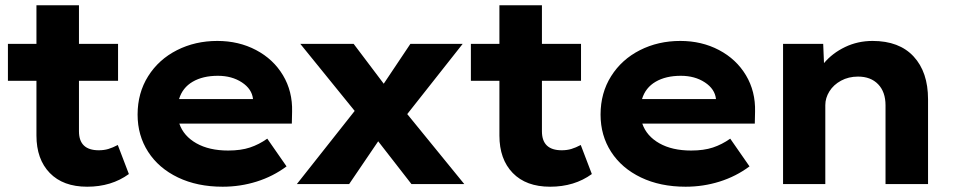

<svg xmlns="http://www.w3.org/2000/svg" viewBox="-20 -697 3610 727"><path d="M118 -184V-391H10V-531H118V-677H279V-531H427V-391H279V-200Q279 -128 354 -128Q374 -128 390.5 -133Q407 -138 426 -148L468 -38Q402 10 310 10Q219 10 168.5 -42Q118 -94 118 -184Z M501 -263Q501 -345 541 -408.5Q581 -472 650 -507Q719 -542 803 -542Q884 -542 949.5 -507.5Q1015 -473 1051.5 -412Q1088 -351 1086 -274L1085 -229H659Q675 -182 723.5 -154.5Q772 -127 844 -127Q892 -127 926.5 -138.5Q961 -150 992 -172L1065 -67Q1014 -29 952 -9.5Q890 10 823 10Q727 10 654 -25Q581 -60 541 -122Q501 -184 501 -263ZM938 -322Q934 -360 896 -385Q858 -410 805 -410Q748 -410 709.5 -387.5Q671 -365 658 -322Z M1412 -162 1302 0H1104L1323 -277L1117 -531H1319L1433 -380L1534 -531H1732L1522 -265L1738 0H1538Z M1871 -184V-391H1763V-531H1871V-677H2032V-531H2180V-391H2032V-200Q2032 -128 2107 -128Q2127 -128 2143.5 -133Q2160 -138 2179 -148L2221 -38Q2155 10 2063 10Q1972 10 1921.5 -42Q1871 -94 1871 -184Z M2254 -263Q2254 -345 2294 -408.5Q2334 -472 2403 -507Q2472 -542 2556 -542Q2637 -542 2702.5 -507.5Q2768 -473 2804.5 -412Q2841 -351 2839 -274L2838 -229H2412Q2428 -182 2476.5 -154.5Q2525 -127 2597 -127Q2645 -127 2679.5 -138.5Q2714 -150 2745 -172L2818 -67Q2767 -29 2705 -9.5Q2643 10 2576 10Q2480 10 2407 -25Q2334 -60 2294 -122Q2254 -184 2254 -263ZM2691 -322Q2687 -360 2649 -385Q2611 -410 2558 -410Q2501 -410 2462.5 -387.5Q2424 -365 2411 -322Z M2945 -531H3097L3100 -458Q3132 -496 3180 -519Q3228 -542 3284 -542Q3385 -542 3439.5 -483Q3494 -424 3494 -321V0H3333V-298Q3333 -349 3305 -378Q3277 -407 3229 -407Q3193 -407 3164.5 -391.5Q3136 -376 3120.5 -351Q3105 -326 3105 -299V0H3025H2945Z"/></svg>

Font: Lexend Exa HM Xlight
Style: Bold
Weight: 700
Designer: Bonnie Shaver-Troup, Thomas Jockin, Octavio Pardo
Foundry: Lexend
Version: Version 1.091